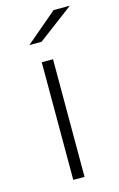

<svg xmlns="http://www.w3.org/2000/svg" viewBox="-113 -774 512 823"><g transform="rotate(-15 142.5 -362.5)"><path d="M106 0H156V-522H106ZM74 -607H128L285 -725H213Z"/></g></svg>

Font: Montserrat Light
Style: Regular
Weight: 300
Designer: Julieta Ulanovsky
Foundry: Julieta Ulanovsky
Version: Version 7.200